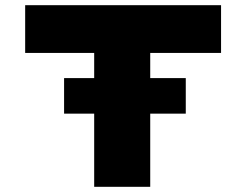

<svg xmlns="http://www.w3.org/2000/svg" viewBox="-20 -720 948 740"><path d="M227 -282V-419H696V-282ZM343 0V-516H77V-700H832V-516H559V0Z"/></svg>

Font: Lexend Peta Black
Style: Regular
Weight: 900
Version: Version 1.007